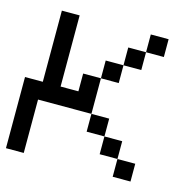

<svg xmlns="http://www.w3.org/2000/svg" viewBox="-94 -709 802 802"><g transform="rotate(15 307.5 -307.5)"><path d="M0 0V-307.7H76.9V-615.4H153.8V-307.7H230.8V-384.6H307.7V-461.5H384.6V-538.5H461.5V-615.4H538.5V-538.5H461.5V-461.5H384.6V-384.6H307.7V-230.8H76.9V0ZM307.7 -230.8H384.6V-153.8H307.7ZM384.6 -153.8H461.5V-76.9H384.6ZM461.5 -76.9H538.5V0H461.5Z"/></g></svg>

Font: Mintsoda - Lime Green 13x16
Style: Regular
Weight: 400
Designer: Mintsoda-15
Version: Version 1.0